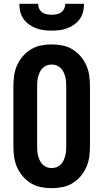

<svg xmlns="http://www.w3.org/2000/svg" viewBox="-20 -975 540 1003"><path d="M250 8Q222 8 194 2.5Q166 -3 142 -17.5Q118 -32 99.5 -53.5Q81 -75 69.5 -100.5Q58 -126 54 -154Q50 -182 50 -210V-525Q50 -553 54 -581Q58 -609 69.5 -634.5Q81 -660 99.5 -681.5Q118 -703 142 -717.5Q166 -732 194 -737.5Q222 -743 250 -743Q278 -743 306 -737.5Q334 -732 358 -717.5Q382 -703 400.5 -681.5Q419 -660 430.5 -634.5Q442 -609 446 -581Q450 -553 450 -525V-210Q450 -182 446 -154Q442 -126 430.5 -100.5Q419 -75 400.5 -53.5Q382 -32 358 -17.5Q334 -3 306 2.5Q278 8 250 8ZM250 -97Q263 -97 275 -101.5Q287 -106 296.5 -115Q306 -124 311.5 -135.5Q317 -147 320.5 -159.5Q324 -172 325 -185Q326 -198 326 -210V-525Q326 -537 325 -550Q324 -563 320.5 -575.5Q317 -588 311.5 -599.5Q306 -611 296.5 -620Q287 -629 275 -633.5Q263 -638 250 -638Q237 -638 225 -633.5Q213 -629 203.5 -620Q194 -611 188.5 -599.5Q183 -588 179.5 -575.5Q176 -563 175 -550Q174 -537 174 -525V-210Q174 -198 175 -185Q176 -172 179.5 -159.5Q183 -147 188.5 -135.5Q194 -124 203.5 -115Q213 -106 225 -101.5Q237 -97 250 -97ZM250 -815Q229 -815 208.5 -817.5Q188 -820 168.5 -827.5Q149 -835 132 -847Q115 -859 103 -876Q91 -893 86 -913.5Q81 -934 81 -955H179Q179 -942 184.5 -930Q190 -918 200.5 -910.5Q211 -903 224 -900.5Q237 -898 250 -898Q263 -898 276 -900.5Q289 -903 299.5 -910.5Q310 -918 315.5 -930Q321 -942 321 -955H419Q419 -934 414 -913.5Q409 -893 397 -876Q385 -859 368 -847Q351 -835 331.5 -827.5Q312 -820 291.5 -817.5Q271 -815 250 -815Z"/></svg>

Font: Iosevka Extrabold
Style: Regular
Weight: 800
Monospace: yes
Designer: Belleve Invis
Foundry: Belleve Invis
Version: Version 32.5.0; ttfautohint (v1.8.4)